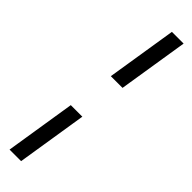

<svg xmlns="http://www.w3.org/2000/svg" viewBox="-305 -692 858 858"><g transform="rotate(45 124.5 -262.5)"><path d="M108 -372 161 -705H235L182 -372ZM20 180 73 -154H146L93 180Z"/></g></svg>

Font: Nunito Sans 10pt Condensed
Style: Italic
Weight: 400
Width: 3
Italic angle: -9°
Designer: Vernon Adams
Foundry: Vernon Adams
Version: Version 3.101;gftools[0.9.27]